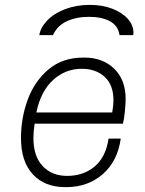

<svg xmlns="http://www.w3.org/2000/svg" viewBox="-20 -757 596 787"><path d="M495 -351Q495 -334 492 -302Q489 -270 484 -250H122Q117 -218 117 -192Q117 -116 155 -76Q193 -36 255 -36Q322 -36 368 -74.5Q414 -113 425 -189H475Q462 -96 401 -43Q340 10 252 10H247Q163 10 114.5 -42.5Q66 -95 66 -191Q66 -274 94 -349.5Q122 -425 179.5 -473Q237 -521 321 -521H326Q401 -521 448 -475.5Q495 -430 495 -351ZM129 -296H440Q445 -325 445 -346Q445 -409 409 -442Q373 -475 315 -475Q248 -475 197.5 -429Q147 -383 129 -296ZM527 -623Q527 -616 526 -613H470Q464 -652 430.5 -670Q397 -688 345 -688Q293 -688 254 -670Q215 -652 197 -613H141Q146 -644 173.5 -673Q201 -702 247 -719.5Q293 -737 348 -737Q400 -737 441 -721Q482 -705 504.5 -679Q527 -653 527 -623Z"/></svg>

Font: Chivo Thin Italic
Style: Regular
Weight: 100
Italic angle: -8.05°
Designer: Hector Gatti
Foundry: Omnibus-Type
Version: Version 1.007